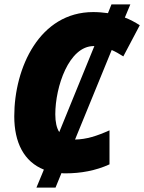

<svg xmlns="http://www.w3.org/2000/svg" viewBox="-20 -780 657 875"><path d="M146 75H233L260 9C266 10 273 10 279 10C347 10 416 -2 479 -31V-186C421 -160 374 -145 322 -144L489 -552C506 -545 523 -535 542 -523L617 -665C595 -679 573 -691 549 -700L574 -760H488L472 -720C450 -723 428 -725 405 -725C160 -725 45 -471 45 -250C45 -131 89 -43 180 -7ZM232 -259C232 -385 294 -570 407 -570H410L250 -178C238 -197 232 -224 232 -259Z"/></svg>

Font: Noto Sans SemiCondensed Black
Style: Italic
Weight: 900
Width: 4
Italic angle: -12°
Designer: Monotype Design Team
Foundry: Monotype Imaging Inc.
Version: Version 2.013